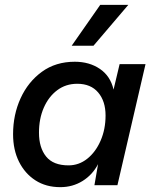

<svg xmlns="http://www.w3.org/2000/svg" viewBox="-20 -765 630 793"><path d="M229 8Q170 8 126.5 -20Q83 -48 58.5 -97Q34 -146 34 -211Q34 -291 65 -359Q96 -427 153 -468.5Q210 -510 289 -510Q349 -510 392.5 -480.5Q436 -451 449 -395L474 -500H581L465 0H370L385 -87Q362 -43 321 -17.5Q280 8 229 8ZM263 -82Q306 -82 340.5 -109.5Q375 -137 395.5 -184Q416 -231 416 -288Q416 -347 385.5 -383Q355 -419 299 -419Q252 -419 216.5 -392.5Q181 -366 161 -320.5Q141 -275 141 -217Q141 -155 170.5 -118.5Q200 -82 263 -82ZM394 -745H510L366 -576H276Z"/></svg>

Font: Prodigy Sans Medium
Style: Italic
Weight: 500
Italic angle: -13°
Designer: Wei Huang
Foundry: Wei Huang
Version: Version 1.003; ttfautohint (v1.8.3)